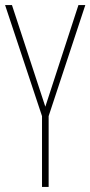

<svg xmlns="http://www.w3.org/2000/svg" viewBox="-20 -734 355 754"><path d="M158 -315 27 -714H0L145 -278V0H171V-278L315 -714H288Z"/></svg>

Font: Noto Sans Myanmar UI ExtraCondensed Thin
Style: Regular
Weight: 100
Width: 2
Designer: Monotype Design Team
Foundry: Monotype Imaging Inc.
Version: Version 2.103